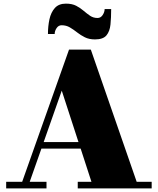

<svg xmlns="http://www.w3.org/2000/svg" viewBox="-20 -1037 869 1057"><path d="M319 -898Q302 -898 291.5 -882.2Q281 -866.5 281 -850H244Q244 -892.5 252.2 -930.8Q260.5 -969 282 -993Q303.5 -1017 343 -1017Q377 -1017 399.8 -1005Q422.5 -993 440.5 -977.5Q458.5 -962 476.2 -950Q494 -938 517 -938Q534.5 -938 545.2 -954.2Q556 -970.5 556 -987H592Q592 -940 588.2 -902.2Q584.5 -864.5 566 -842.2Q547.5 -820 503 -820Q470.5 -820 447 -831.8Q423.5 -843.5 404 -859Q384.5 -874.5 364.5 -886.2Q344.5 -898 319 -898ZM14 -36H102L360 -764H480L732.5 -36H815V0H408V-36H483.5L424 -219H208L143.5 -36H236V0H14ZM320 -538 220.5 -255H412Z"/></svg>

Font: Bodoni* 06pt Fatface
Style: Regular
Weight: 900
Version: Version 2.3